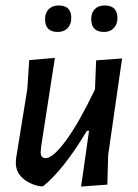

<svg xmlns="http://www.w3.org/2000/svg" viewBox="-20 -679 504 703"><path d="M195 -659Q241 -659 241 -613Q241 -590 227.5 -576Q214 -562 191 -562Q145 -562 145 -609Q145 -632 158.5 -645.5Q172 -659 195 -659ZM363 -659Q410 -659 410 -613Q410 -590 396.5 -576Q383 -562 361 -562Q314 -562 314 -609Q314 -632 327 -645.5Q340 -659 363 -659ZM181 -467 131 -145 129 -124Q128 -100 147 -100Q174 -100 221.5 -164.5Q269 -229 328 -352V-357L332 -458L427 -465L376 -111L373 -3L277 4L306 -200H298Q214 -59 138 3H126Q86 -5 61.5 -28Q37 -51 38 -86L39 -100L80 -353L87 -459Z"/></svg>

Font: Alegreya Sans SC Medium
Style: Italic
Weight: 500
Italic angle: -7°
Designer: Juan Pablo del Peral
Foundry: Huerta Tipografica
Version: Version 2.007